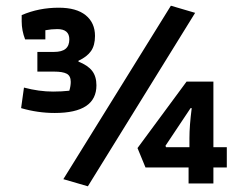

<svg xmlns="http://www.w3.org/2000/svg" viewBox="-20 -643 868 673"><path d="M202 -15 579 -623 664 -598 288 10ZM54 -264 64 -336Q117 -322 166 -322Q196 -322 223 -325Q228 -342 228 -356Q228 -377 214 -384.5Q200 -392 170 -392H111V-461H169Q197 -461 210 -472Q223 -483 223 -505Q223 -541 181 -541Q160 -541 139 -537V-505H68Q56 -536 56 -568V-590Q116 -616 186 -616Q248 -616 280.5 -589.5Q313 -563 313 -517Q313 -484 299 -464Q285 -444 255 -430V-427Q288 -414 303 -394.5Q318 -375 318 -344Q318 -247 172 -247Q112 -247 54 -264ZM641 -56H490L462 -124L634 -357H728V-127H775V-56H728V0H641ZM644 -127V-159Q644 -202 652 -264H648L560 -132L562 -127Z"/></svg>

Font: Athiti SemiBold
Style: Regular
Weight: 600
Designer: CadsonDemak Team
Foundry: CadsonDemak
Version: Version 1.032